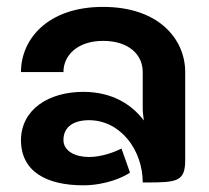

<svg xmlns="http://www.w3.org/2000/svg" viewBox="-20 -537 615 565"><path d="M403.3 -182.5C369.2 -227.5 312.5 -266.7 225 -266.7C123.3 -266.7 42.5 -215 41.7 -125C41.7 -31.7 117.5 8.3 225 8.3C290.8 8.3 344.2 -15.8 362.5 -29.2L337.5 -100C320 -90.8 280.8 -75 241.7 -75C202.5 -75 166.7 -91.7 166.7 -125C166.7 -164.2 197.5 -183.3 241.7 -183.3C335 -183.3 400 -95 400 0H408.3C501.7 0 525 -2.5 525 -66.7V-325C525 -420.8 448.3 -516.7 283.3 -516.7C118.3 -516.7 41.7 -420 41.7 -325H166.7C166.7 -375 209.2 -416.7 283.3 -416.7C357.5 -416.7 400 -377.5 400 -325V-216.7C400 -206.7 401.7 -194.2 403.3 -182.5Z"/></svg>

Font: BoonHome
Style: Bold
Weight: 700
Designer: Sungsit Sawaiwan
Foundry: Sungsit Sawaiwan
Version: Version 0.2